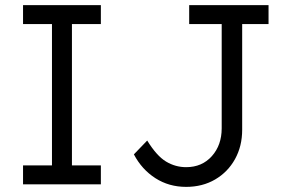

<svg xmlns="http://www.w3.org/2000/svg" viewBox="-20 -720 1116 750"><path d="M70 0V-74H183V-626H70V-700H374V-626H261V-74H374V0ZM707 10Q640 10 587 -24Q534 -58 503 -117L555 -171Q592 -111 628.5 -89Q665 -67 707 -67Q769 -67 807.5 -110Q846 -153 846 -219V-626H719V-700H1029V-626H926V-213Q926 -149 898 -98.5Q870 -48 820.5 -19Q771 10 707 10Z"/></svg>

Font: Lexend Light
Style: Regular
Weight: 300
Designer: Bonnie Shaver-Troup, Thomas Jockin
Foundry: Lexend
Version: Version 1.007; ttfautohint (v1.8.3)